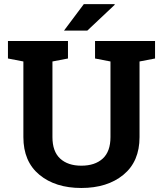

<svg xmlns="http://www.w3.org/2000/svg" viewBox="-20 -912 795 942"><path d="M19 0ZM313.5 -710.9V-625L237.3 -610.4V-239.3Q237.3 -168.9 275.1 -134Q313 -99.1 378.9 -99.1Q445.8 -99.1 483.9 -133.8Q522 -168.5 522 -239.3V-610.4L446.3 -625V-710.9H740.7V-625L664.6 -610.4V-239.3Q664.6 -119.6 585.7 -54.7Q506.8 10.3 378.9 10.3Q251.5 10.3 173.1 -54.7Q94.7 -119.6 94.7 -239.3V-610.4L19 -625V-710.9H94.7H237.3ZM391.1 -891.6H542L543 -888.7L408.2 -761.7H293.9Z"/></svg>

Font: Roboto Avanza Slab
Style: Bold
Weight: 700
Designer: Google
Version: Version 1.100263; 2013; ttfautohint (v0.94.20-1c74) -l 8 -r 